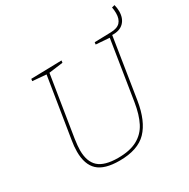

<svg xmlns="http://www.w3.org/2000/svg" viewBox="-182 -986 1136 1156"><g transform="rotate(-30 385.5 -407.5)"><path d="M765 -821Q771 -797 771 -775Q771 -726 743 -698Q715 -670 663 -672L597 -253Q576 -123 514 -58.5Q452 6 324 6Q220 6 174 -37Q128 -80 128 -169Q128 -207 135 -246L202 -664L107 -672L109 -687L322 -692L320 -677L222 -664L155 -244Q148 -195 148 -167Q148 -88 189.5 -50.5Q231 -13 325 -13Q407 -13 458.5 -41Q510 -69 537 -121.5Q564 -174 577 -255L642 -665L548 -672L550 -687L664 -690Q709 -691 729 -712.5Q749 -734 749 -775Q749 -796 745 -816Z"/></g></svg>

Font: Bitter Pro Thin
Style: Italic
Weight: 250
Italic angle: -9°
Designer: Sol Matas, and Bitter project Authors
Foundry: Sol Matas
Version: Version 1.010